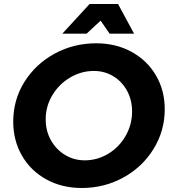

<svg xmlns="http://www.w3.org/2000/svg" viewBox="-20 -927 853 958"><path d="M802 -382Q802 -274 746 -183.5Q690 -93 595 -41Q500 11 388 11Q289 11 211 -32Q133 -75 89.5 -150.5Q46 -226 46 -320Q46 -429 102 -518.5Q158 -608 253 -659.5Q348 -711 460 -711Q558 -711 636 -668.5Q714 -626 758 -551Q802 -476 802 -382ZM208 -331Q208 -274 234 -227.5Q260 -181 304.5 -154Q349 -127 403 -127Q465 -127 519.5 -159.5Q574 -192 606.5 -248.5Q639 -305 639 -371Q639 -428 614 -474Q589 -520 545.5 -546.5Q502 -573 448 -573Q386 -573 330.5 -540.5Q275 -508 241.5 -452.5Q208 -397 208 -331ZM649 -759H527L482 -824L412 -759H291L427 -907H569Z"/></svg>

Font: Gontserrat SemiBold
Style: Italic
Weight: 600
Italic angle: -11.3°
Designer: Julieta Ulanovsky
Foundry: Julieta Ulanovsky
Version: Version 6.001